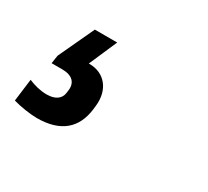

<svg xmlns="http://www.w3.org/2000/svg" viewBox="-83 -120 444 409"><g transform="rotate(30 139.0 84.5)"><path d="M106 -28H51L10 60L7 80H33C58 80 70 92 67 113L66 120C64 133 53 143 31 143C16 143 0 139 -14 133L-21 188C-4 193 22 197 38 197C97 197 127 169 133 121L134 112C139 70 115 41 78 41H76Z"/></g></svg>

Font: Ropa Sans
Style: Italic
Weight: 400
Designer: Botio Nikoltchev
Foundry: Botjo Nikoltchev
Version: Version 1.002